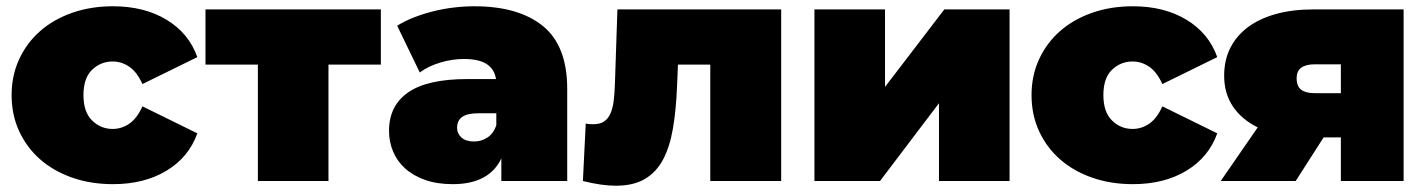

<svg xmlns="http://www.w3.org/2000/svg" viewBox="-20 -577 4547 612"><path d="M340 10Q269 10 209.5 -11Q150 -32 107.5 -69.5Q65 -107 41 -159Q17 -211 17 -274Q17 -336 41 -388Q65 -440 107.5 -477.5Q150 -515 209.5 -536Q269 -557 340 -557Q440 -557 511 -514Q582 -471 609 -395L434 -309Q417 -347 392.5 -364Q368 -381 339 -381Q301 -381 273.5 -354.5Q246 -328 246 -274Q246 -220 273.5 -193Q301 -166 339 -166Q368 -166 392.5 -183Q417 -200 434 -238L609 -152Q582 -76 511 -33Q440 10 340 10Z M1027 0H802V-371H635V-547H1194V-371H1027Z M1562 -216H1506Q1470 -216 1453.5 -204.5Q1437 -193 1437 -170Q1437 -151 1451 -138.5Q1465 -126 1491 -126Q1514 -126 1533.5 -138.5Q1553 -151 1562 -178ZM1423 10Q1373 10 1335 -3.5Q1297 -17 1271.5 -40Q1246 -63 1233 -94Q1220 -125 1220 -160Q1220 -240 1281 -282.5Q1342 -325 1470 -325H1561Q1556 -357 1531 -373Q1506 -389 1458 -389Q1421 -389 1383 -377.5Q1345 -366 1318 -346L1246 -495Q1270 -510 1299.5 -521.5Q1329 -533 1361 -541Q1393 -549 1426.5 -553Q1460 -557 1492 -557Q1633 -557 1710.5 -494Q1788 -431 1788 -294V0H1578V-72Q1539 10 1423 10Z M1847 -183Q1853 -182 1859 -181.5Q1865 -181 1870 -181Q1892 -181 1905 -189.5Q1918 -198 1925.5 -214.5Q1933 -231 1936 -254.5Q1939 -278 1940 -309L1948 -547H2470V0H2244V-371H2141L2138 -300Q2135 -226 2125 -167.5Q2115 -109 2093.5 -68.5Q2072 -28 2035.5 -6.5Q1999 15 1943 15Q1898 15 1838 0Z M2576 0V-547H2801V-300L2990 -547H3198V0H2973V-248L2785 0Z M3591 10Q3520 10 3460.5 -11Q3401 -32 3358.5 -69.5Q3316 -107 3292 -159Q3268 -211 3268 -274Q3268 -336 3292 -388Q3316 -440 3358.5 -477.5Q3401 -515 3460.5 -536Q3520 -557 3591 -557Q3691 -557 3762 -514Q3833 -471 3860 -395L3685 -309Q3668 -347 3643.5 -364Q3619 -381 3590 -381Q3552 -381 3524.5 -354.5Q3497 -328 3497 -274Q3497 -220 3524.5 -193Q3552 -166 3590 -166Q3619 -166 3643.5 -183Q3668 -200 3685 -238L3860 -152Q3833 -76 3762 -33Q3691 10 3591 10Z M4254 -280V-372H4171Q4113 -372 4113 -328Q4113 -302 4127.5 -291Q4142 -280 4171 -280ZM4110 0H3871L3989 -171Q3938 -196 3910 -237.5Q3882 -279 3882 -336Q3882 -386 3902 -425Q3922 -464 3958.5 -491Q3995 -518 4047.5 -532.5Q4100 -547 4166 -547H4454V0H4254V-139H4199Z"/></svg>

Font: Montserrat-Alt1 Black
Style: Regular
Weight: 900
Designer: Differentunic
Foundry: Differentunic
Version: Version 7.222